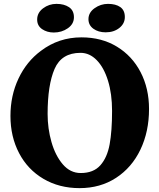

<svg xmlns="http://www.w3.org/2000/svg" viewBox="-20 -958 821 992"><path d="M34 0ZM750 -395Q750 -278 705.5 -185Q661 -92 579.5 -39Q498 14 391 14Q286 14 204.5 -34Q123 -82 78.5 -167Q34 -252 34 -359Q34 -464 75.5 -552Q117 -640 191 -695Q283 -765 401 -765Q505 -765 584 -717Q663 -669 706.5 -585Q750 -501 750 -395ZM226 -369Q226 -294 246 -224Q266 -154 304.5 -109Q343 -64 397 -64Q463 -64 498.5 -104Q534 -144 546.5 -212.5Q559 -281 559 -385Q559 -473 538 -541Q517 -609 480 -647Q443 -685 396 -685Q298 -685 262 -602Q226 -519 226 -369ZM362 -869Q362 -834 330.5 -812Q299 -790 258 -790Q223 -790 197.5 -807.5Q172 -825 172 -857Q172 -892 202.5 -915Q233 -938 272 -938Q311 -938 336.5 -921Q362 -904 362 -869ZM625 -870Q625 -836 596.5 -813.5Q568 -791 526 -791Q488 -791 462.5 -809.5Q437 -828 437 -859Q437 -893 468.5 -915.5Q500 -938 538 -938Q578 -938 601.5 -921.5Q625 -905 625 -870Z"/></svg>

Font: Martel Heavy
Style: Regular
Weight: 900
Designer: Dan Reynolds
Foundry: Dan Reynolds
Version: Version 1.001; ttfautohint (v1.1) -l 5 -r 5 -G 72 -x 0 -D la